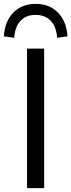

<svg xmlns="http://www.w3.org/2000/svg" viewBox="-56 -969 368 989"><path d="M171.4 0H83.3V-718.8H171.4ZM127.7 -949.1Q198 -949.1 242.2 -904.6Q286.5 -860.1 291.6 -781.6L238.2 -774.4Q234.3 -831.3 205.3 -861.8Q176.4 -892.3 127.3 -892.3Q78.2 -892.3 49.7 -861.8Q21.1 -831.3 17.2 -774.4L-36.3 -781.6Q-31.1 -860.1 13.1 -904.6Q57.4 -949.1 127.7 -949.1Z"/></svg>

Font: Min Sans VF VF
Style: Regular
Weight: 400
Designer: Jinseong-Kim, NotoSansCJK, Nunito
Foundry: Jinseong-Kim
Version: Version 1.420;Glyphs 3.1.2 (3151)